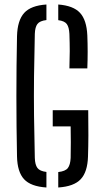

<svg xmlns="http://www.w3.org/2000/svg" viewBox="-20 -826 456 852"><path d="M186 6Q116.5 1.5 86.8 -30.8Q57 -63 55.5 -131.5Q50 -400 55.5 -666Q57.5 -735.5 87.2 -768.5Q117 -801.5 186 -806V-737Q156.5 -733.5 146 -719.5Q135.5 -705.5 134.5 -675.5Q132 -574.5 131 -487.5Q130 -400.5 131 -313.2Q132 -226 134.5 -125Q135.5 -95 146 -80.8Q156.5 -66.5 186 -63ZM288 -522.5Q289.5 -565 289.5 -599.2Q289.5 -633.5 288 -675.5Q286.5 -705.5 276.5 -719.2Q266.5 -733 238.5 -736.5V-806Q305.5 -801 335 -769Q364.5 -737 367.5 -669Q370.5 -596 367.5 -522.5ZM238.5 6V-62.5Q270 -66 281 -80.2Q292 -94.5 293.5 -125Q295 -195 293.5 -265H214V-337H371.5Q372.5 -274.5 372.2 -225.8Q372 -177 370.5 -131.5Q368.5 -63 338.2 -30.8Q308 1.5 238.5 6Z"/></svg>

Font: Big Shoulders Stencil Text
Style: Regular
Weight: 400
Designer: Patric King
Foundry: XO Type Co
Version: Version 1.000